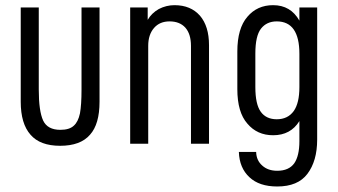

<svg xmlns="http://www.w3.org/2000/svg" viewBox="-20 -545 1281 728"><path d="M58.6 -516.6H127V-205.1Q127 -124 143.6 -87.9Q160.2 -52.7 209 -52.7Q243.2 -52.7 259.8 -68.4Q276.4 -83 283.2 -115.2Q289.1 -147.5 289.1 -205.1V-516.6H357.4V-159.2Q357.4 -74.2 321.3 -34.2Q285.2 7.8 208 7.8Q131.8 7.8 95.7 -34.2Q58.6 -76.2 58.6 -159.2Z M473.6 -516.6H540V-469.7Q554.7 -495.1 582 -510.7Q610.4 -525.4 641.6 -525.4Q703.1 -525.4 738.3 -485.4Q772.5 -445.3 772.5 -374V0H704.1V-371.1Q704.1 -416 682.6 -440.4Q661.1 -463.9 623 -463.9Q585.9 -463.9 564.5 -439.5Q542 -414.1 542 -371.1V0H473.6Z M885.7 31.2H951.2Q952.1 63.5 974.6 83Q996.1 102.5 1031.2 102.5Q1075.2 102.5 1095.7 74.2Q1115.2 45.9 1115.2 -9.8V-85.9Q1082 -32.2 1015.6 -32.2Q955.1 -32.2 918 -76.2Q879.9 -119.1 879.9 -207V-349.6Q879.9 -437.5 918 -481.4Q955.1 -525.4 1015.6 -525.4Q1082 -525.4 1115.2 -466.8V-516.6H1182.6V-15.6Q1182.6 65.4 1145.5 114.3Q1109.4 162.1 1031.2 162.1Q962.9 162.1 925.8 127Q887.7 91.8 885.7 31.2ZM1115.2 -214.8V-340.8Q1115.2 -463.9 1029.3 -463.9Q991.2 -463.9 969.7 -436.5Q948.2 -409.2 948.2 -341.8V-214.8Q948.2 -149.4 968.8 -121.1Q989.3 -92.8 1029.3 -92.8Q1071.3 -92.8 1093.8 -124Q1115.2 -154.3 1115.2 -214.8Z"/></svg>

Font: Dinish Condensed
Style: Regular
Weight: 400
Width: 3
Designer: Bert Driehuis
Foundry: Playbeing
Version: Version 3.006; git-39231f3c-release